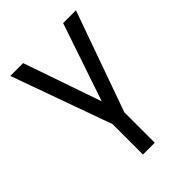

<svg xmlns="http://www.w3.org/2000/svg" viewBox="-215 -652 964 964"><g transform="rotate(-45 267.0 -170.0)"><path d="M34.1 -545.5H125L268.5 -130.7L409.1 -545.5H500L309.7 -11.4V204.5H225.9V-11.4Z"/></g></svg>

Font: Inter Zeller
Style: Regular
Weight: 400
Designer: Rasmus Andersson; Joe Bland
Foundry: zeller
Version: Version 3.015;git-dec3a8cb1